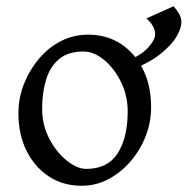

<svg xmlns="http://www.w3.org/2000/svg" viewBox="-20 -580 601 615"><path d="M242 15Q181 15 135.5 -15.5Q90 -46 64.5 -98Q39 -150 39 -217Q39 -266 56.5 -310.5Q74 -355 104.5 -391.5Q135 -428 175.5 -448.5Q216 -469 262 -469Q323 -469 368.5 -438.5Q414 -408 439 -356Q464 -304 464 -237Q464 -188 446.5 -143.5Q429 -99 398 -63Q367 -27 327 -6Q287 15 242 15ZM247 -415Q198 -415 169 -390.5Q140 -366 127.5 -324.5Q115 -283 115 -231Q115 -180 137.5 -136.5Q160 -93 193.5 -66Q227 -39 256 -39Q325 -39 357 -89Q389 -139 389 -223Q389 -274 367.5 -317.5Q346 -361 313.5 -388Q281 -415 247 -415ZM387 -351 378 -381Q430 -401 453.5 -426.5Q477 -452 477 -470Q477 -496 449 -521L536 -560Q546 -549 553.5 -536Q561 -523 561 -509Q561 -490 545.5 -463Q530 -436 492.5 -406Q455 -376 387 -351Z"/></svg>

Font: ChillKai
Style: Regular
Weight: 400
Designer: ChillType
Foundry: 寒蝉字型
Version: Version 2.000